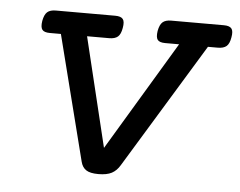

<svg xmlns="http://www.w3.org/2000/svg" viewBox="-41 -499 697 557"><g transform="rotate(5 308.0 -220.0)"><path d="M88.4 -384.8Q71.8 -384.8 66.2 -392.1Q60.5 -399.4 63.5 -418Q66.9 -436.5 75.2 -443.8Q83.5 -451.2 100.1 -451.2H272.9Q289.6 -451.2 295.4 -443.8Q301.3 -436.5 297.9 -418Q294.9 -399.4 286.4 -392.1Q277.8 -384.8 261.2 -384.8H196.8L273.9 -66.4L464.8 -384.8H424.3Q407.7 -384.8 402.1 -392.1Q396.5 -399.4 399.4 -418Q402.8 -436.5 411.1 -443.8Q419.4 -451.2 436 -451.2H589.4Q606 -451.2 611.8 -443.8Q617.7 -436.5 614.3 -418Q611.3 -399.4 602.8 -392.1Q594.2 -384.8 577.6 -384.8H548.8L327.1 -21Q317.4 -4.4 303 3.2Q288.6 10.7 264.2 10.7Q239.7 10.7 228.3 2.9Q216.8 -4.9 212.9 -21L120.6 -384.8Z"/></g></svg>

Font: Courier Prime
Style: Italic
Weight: 400
Monospace: yes
Designer: Alan Dague-Greene
Foundry: Quote-Unquote Apps
Version: Version 1.202